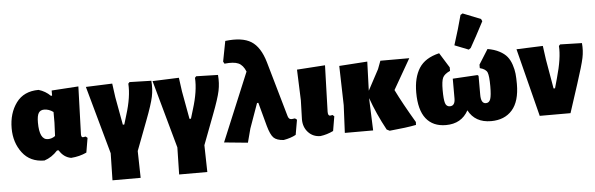

<svg xmlns="http://www.w3.org/2000/svg" viewBox="-55 -939 4080 1317"><g transform="rotate(-5 1985.5 -280.5)"><path d="M218 9Q120 9 66.5 -61.5Q13 -132 13 -230Q13 -334 65.5 -405.5Q118 -477 220 -477Q267 -463 301 -429L309 -430V-465L494 -477L483 -148Q483 -127 495 -127Q496 -127 514 -130L526 -120L509 -20Q460 3 402 7Q351 -2 321 -52H310Q269 -7 218 9ZM196 -254Q196 -135 255 -135Q282 -135 305 -152L309 -244V-317Q279 -339 246 -339Q220 -339 208 -320Q196 -301 196 -254Z M671 185 675 -1 545 -469 727 -476 740 -381 775 -189H785L804 -252Q843 -376 837 -466L846 -476L996 -472Q1001 -415 990 -362.5Q979 -310 938 -203L861 0L865 185Z M1130 185 1134 -1 1004 -469 1186 -476 1199 -381 1234 -189H1244L1263 -252Q1302 -376 1296 -466L1305 -476L1455 -472Q1460 -415 1449 -362.5Q1438 -310 1397 -203L1320 0L1324 185Z M1619 9 1456 -7 1652 -478Q1634 -523 1602 -537.5Q1570 -552 1506 -545L1498 -560L1525 -700Q1642 -714 1704 -675Q1766 -636 1797 -529L1905 -152Q1910 -133 1920.5 -128.5Q1931 -124 1955 -129L1968 -119L1950 -16Q1916 3 1865 12Q1817 9 1796 -12Q1775 -33 1758 -94L1714 -257H1705L1644 -86Z M2119 7Q2068 7 2035 -28.5Q2002 -64 2002 -118L2006 -249L1998 -461L2192 -474L2182 -155Q2182 -127 2196 -127Q2203 -127 2213 -130L2225 -120L2208 -20Q2165 1 2119 7Z M2287 0 2296 -190 2289 -461 2483 -474 2476 -274 2552 -416 2573 -472H2772L2652 -263Q2699 -167 2779 -32L2778 -12Q2713 1 2595 12L2575 2Q2512 -114 2474 -223V-210L2482 0Z M3148 -737 3163 -746 3286 -697 3293 -681Q3239 -577 3198 -505L3184 -495L3088 -533Q3125 -648 3148 -737ZM2983 7Q2894 7 2846.5 -53Q2799 -113 2799 -233Q2799 -336 2840 -400.5Q2881 -465 2979 -488L3043 -385V-361Q3003 -343 2992 -319Q2981 -295 2981 -235Q2981 -170 2989 -144.5Q2997 -119 3021 -119Q3057 -119 3057 -170V-306L3228 -316L3235 -310V-179Q3235 -119 3269 -119Q3292 -119 3300.5 -144Q3309 -169 3309 -232Q3309 -302 3299.5 -326.5Q3290 -351 3248 -362V-386L3312 -488Q3359 -480 3393 -462Q3427 -444 3445.5 -421Q3464 -398 3475 -365Q3486 -332 3489 -302.5Q3492 -273 3492 -232Q3492 -112 3439.5 -52.5Q3387 7 3294 7Q3184 7 3138 -81Q3090 7 2983 7Z M3961 -472Q3966 -420 3955.5 -370Q3945 -320 3905 -197L3841 0H3629L3510 -469L3692 -476L3705 -381L3740 -179H3750L3769 -247Q3808 -384 3802 -466L3811 -476Z"/></g></svg>

Font: Alegreya Sans Black
Style: Regular
Weight: 900
Designer: Juan Pablo del Peral
Foundry: Huerta Tipografica
Version: Version 2.007